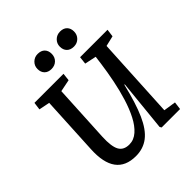

<svg xmlns="http://www.w3.org/2000/svg" viewBox="-243 -1074 1252 1252"><g transform="rotate(-45 382.5 -448.5)"><path d="M632 -67 717 -54 710 0H540L533 -12L569 -369H565Q532 -230 494.5 -146Q457 -62 407.5 -24Q358 14 290 14Q101 14 114 -226L135 -632L60 -647L67 -700H335L329 -647L245 -630L224 -230Q220 -144 240.5 -107Q261 -70 313 -70Q355 -70 389.5 -100.5Q424 -131 450.5 -182.5Q477 -234 497 -299Q517 -364 531 -434Q545 -504 554 -570L562 -630L482 -647L488 -700H741L734 -647L662 -630ZM443 -842Q443 -871 463.5 -891Q484 -911 514 -911Q545 -911 562 -893.5Q579 -876 579 -847Q579 -817 559 -797Q539 -777 509 -777Q478 -777 460.5 -794.5Q443 -812 443 -842ZM237 -842Q237 -871 257.5 -891Q278 -911 307 -911Q339 -911 356 -893.5Q373 -876 373 -847Q373 -816 353 -796.5Q333 -777 302 -777Q272 -777 254.5 -794.5Q237 -812 237 -842Z"/></g></svg>

Font: Literata 12pt Medium
Style: Italic
Weight: 500
Italic angle: -2°
Designer: Latin by Veronika Burian and Jose Scaglione. Greek by Irene Vlachou. Cyrillic by Vera Evstafieva
Foundry: TypeTogether
Version: Version 3.002